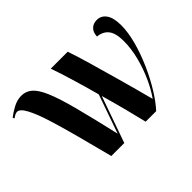

<svg xmlns="http://www.w3.org/2000/svg" viewBox="-109 -765 984 984"><g transform="rotate(-45 383.0 -273.0)"><path d="M221 0Q195 -101 171 -191.5Q147 -282 125 -352Q103 -422 81.5 -462Q60 -502 40 -502Q26 -502 7 -487L2 -496Q23 -513 53 -529Q83 -545 113 -545Q146 -545 171 -523.5Q196 -502 218.5 -449Q241 -396 266 -301Q291 -206 325 -58L399 -269Q378 -346 356 -419Q334 -492 318 -536H441Q458 -487 479.5 -412.5Q501 -338 526.5 -247Q552 -156 578 -57Q607 -98 630.5 -150.5Q654 -203 668.5 -260Q683 -317 683 -372Q683 -428 662.5 -454.5Q642 -481 602 -485Q603 -514 619 -530Q635 -546 661 -546Q693 -546 712 -519Q731 -492 731 -438Q731 -386 714 -324Q697 -262 669.5 -200Q642 -138 609.5 -85.5Q577 -33 546 0H470Q459 -47 442 -112.5Q425 -178 404 -252L315 0Z"/></g></svg>

Font: Noto Serif Display Condensed
Style: Bold
Weight: 700
Width: 3
Designer: Monotype Design Team
Foundry: Monotype Imaging Inc.
Version: Version 2.009